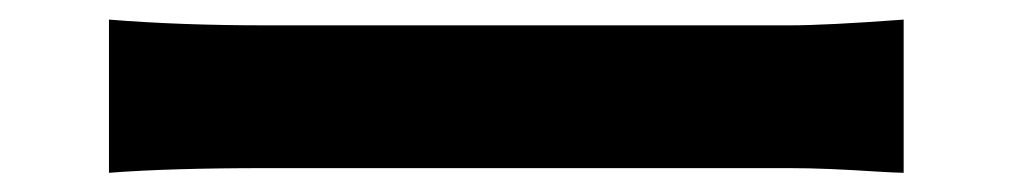

<svg xmlns="http://www.w3.org/2000/svg" viewBox="-20 -483 1040 197"><path d="M91.8 -305.7V-462.9Q164.1 -457 252.9 -457H790Q828.1 -457 907.2 -462.9V-305.7Q900.4 -305.7 877.4 -307.1Q854.5 -308.6 831.5 -309.6Q808.6 -310.5 790 -310.5H252.9Q153.3 -310.5 91.8 -305.7Z"/></svg>

Font: Gen Shin Gothic Monospace Bold
Style: Bold
Weight: 700
Designer: [Source Han Sans]
Ryoko NISHIZUKA  (kana & ideographs); Paul D. Hunt (Latin, Greek & Cyrillic); Wenlong ZHANG  (bopomofo
Version: Version 1.002.20150607